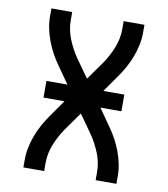

<svg xmlns="http://www.w3.org/2000/svg" viewBox="-82 -805 765 874"><g transform="rotate(10 300.0 -367.5)"><path d="M85 0V-37Q85 -65 91 -93.5Q97 -122 107 -148.5Q117 -175 130.5 -200Q144 -225 161 -249L217 -329H120V-406H217L161 -486Q144 -510 130.5 -535Q117 -560 107 -586.5Q97 -613 91 -641.5Q85 -670 85 -698V-735H181V-698Q181 -654 197.5 -612.5Q214 -571 239 -534L300 -448L361 -534Q386 -571 402.5 -612.5Q419 -654 419 -698V-735H515V-698Q515 -670 509 -641.5Q503 -613 493 -586.5Q483 -560 469.5 -535Q456 -510 439 -486L383 -406H480V-329H383L439 -249Q456 -225 469.5 -200Q483 -175 493 -148.5Q503 -122 509 -93.5Q515 -65 515 -37V0H419V-37Q419 -81 402.5 -122.5Q386 -164 361 -201L300 -287L239 -201Q214 -164 197.5 -122.5Q181 -81 181 -37V0Z"/></g></svg>

Font: Iosevka Curly Medium Extended
Style: Regular
Weight: 500
Width: 7
Monospace: yes
Designer: Belleve Invis
Foundry: Belleve Invis
Version: Version 11.1.0; ttfautohint (v1.8.3)